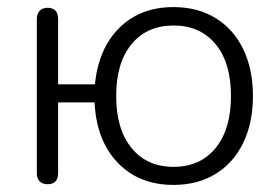

<svg xmlns="http://www.w3.org/2000/svg" viewBox="-20 -514 787 542"><path d="M247 -225H144V-25Q144 6 114 6Q100 6 92 -2Q84 -10 84 -25V-460Q84 -475 92 -483.5Q100 -492 114 -492Q144 -492 144 -460V-276H248Q258 -377 317 -435.5Q376 -494 470 -494Q538 -494 588.5 -463Q639 -432 666.5 -375.5Q694 -319 694 -243Q694 -167 666.5 -110.5Q639 -54 588.5 -23Q538 8 470 8Q372 8 312 -55Q252 -118 247 -225ZM632 -243Q632 -337 588.5 -389.5Q545 -442 470 -442Q395 -442 351.5 -389.5Q308 -337 308 -243Q308 -149 351.5 -96Q395 -43 470 -43Q545 -43 588.5 -96Q632 -149 632 -243Z"/></svg>

Font: SN Pro Light
Style: Regular
Weight: 300
Designer: Tobias Whetton
Foundry: Supernotes
Version: Version 1.002